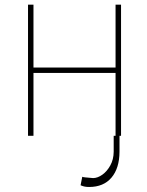

<svg xmlns="http://www.w3.org/2000/svg" viewBox="-20 -565 613 799"><path d="M477.3 0V66.8Q476.9 135.3 443.9 174.2Q410.9 213.1 350.9 213.1Q340.9 213.1 332.9 211.6Q324.9 210.2 315.3 206L322.4 170.5Q323.2 171.9 334.2 173.1Q345.2 174.4 356.4 175.1Q367.5 175.8 367.9 176.1Q386.7 175.8 406.2 161.8Q425.8 147.7 439.3 123Q452.8 98.4 453.1 66.8V0H460.9V-261.4H119.3V0H96.6V-545.5H119.3V-284.1H460.9V-545.5H483.7V0Z"/></svg>

Font: Inter Thin BETA
Style: Regular
Weight: 100
Designer: Rasmus Andersson
Foundry: rsms
Version: Version 3.011;git-f93a4a705